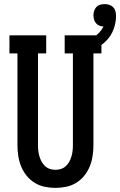

<svg xmlns="http://www.w3.org/2000/svg" viewBox="-20 -907 585 935"><path d="M250 8Q224 8 197.5 2.5Q171 -3 148.5 -17Q126 -31 109.5 -51.5Q93 -72 83 -96.5Q73 -121 69 -147.5Q65 -174 65 -200V-647H26V-735H205V-647H165V-200Q165 -186 166.5 -172.5Q168 -159 172 -145.5Q176 -132 182.5 -120Q189 -108 199 -98.5Q209 -89 222.5 -84.5Q236 -80 250 -80Q264 -80 277.5 -84.5Q291 -89 301 -98.5Q311 -108 317.5 -120Q324 -132 328 -145.5Q332 -159 333.5 -172.5Q335 -186 335 -200V-647H295V-735H474V-647H435V-200Q435 -174 431 -147.5Q427 -121 417 -96.5Q407 -72 390.5 -51.5Q374 -31 351.5 -17Q329 -3 302.5 2.5Q276 8 250 8ZM385 -647 369 -700Q386 -704 403 -710.5Q420 -717 435.5 -726Q451 -735 463.5 -748.5Q476 -762 484 -778Q474 -778 464 -782Q454 -786 447.5 -794Q441 -802 438 -812Q435 -822 435 -832Q435 -843 438.5 -854Q442 -865 449.5 -873Q457 -881 468 -884Q479 -887 490 -887Q501 -887 512 -883.5Q523 -880 531 -872Q539 -864 542 -853Q545 -842 545 -830Q545 -797 533.5 -765.5Q522 -734 499 -710Q476 -686 446 -671Q416 -656 385 -647Z"/></svg>

Font: Iosevka Slab Semibold
Style: Regular
Weight: 600
Monospace: yes
Designer: Belleve Invis
Foundry: Belleve Invis
Version: Version 11.1.1; ttfautohint (v1.8.3)